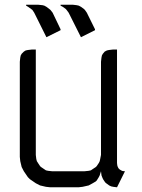

<svg xmlns="http://www.w3.org/2000/svg" viewBox="-20 -794 604 814"><path d="M64 -128.9V-532.2L65.9 -549.8L67.9 -559.1L71.8 -565.9L81.1 -575.2L88.9 -580.1L98.1 -582L115.2 -584H131.8V-137.2L133.8 -120.1L136.2 -110.8L141.1 -103L149.9 -89.8L153.8 -85.9L167 -77.1L174.8 -71.8L184.1 -69.8L201.2 -67.9H337.9L356 -69.8L365.2 -71.8L373 -77.1L386.2 -85.9L390.1 -89.8L398.9 -103L402.8 -110.8L404.8 -120.1L408.2 -137.2V-532.2L410.2 -549.8L412.1 -559.1L416 -565.9L423.8 -575.2L433.1 -580.1L441.9 -582L459 -584H476.1V-103L477.1 -94.2L478 -89.8L481.9 -81.1L487.8 -75.2L497.1 -69.8L501 -68.8L509.8 -67.9L476.1 0L460 -2L451.2 -3.9L442.9 -7.8L430.2 -17.1L425.8 -21L417 -34.2L413.1 -43L410.2 -50.8L408.2 -67.9L402.8 -50.8L398.9 -43L390.1 -28.8L386.2 -24.9L373 -17.1L356 -7.8L330.1 -2L313 0H192.9L174.8 -2L149.9 -7.8L131.8 -17.1L106.9 -34.2L98.1 -43L81.1 -67.9L71.8 -85.9L65.9 -110.8ZM90.8 -770V-773.9H142.1L160.2 -772L168 -770L176.8 -765.1L189 -755.9L193.8 -752L203.1 -740.2L236.8 -669.9V-666L176.8 -636.2L125 -740.2L117.2 -752L111.8 -755.9L99.1 -765.1ZM236.8 -770V-773.9H289.1L305.2 -772L314 -770L323.2 -765.1L335.9 -755.9L339.8 -752L348.1 -740.2L382.8 -669.9V-666L323.2 -636.2L271 -740.2L262.2 -752L258.8 -755.9L246.1 -765.1Z"/></svg>

Font: Petahja
Style: Regular
Weight: 400
Designer: T. Christopher White
Version: Version 1.1